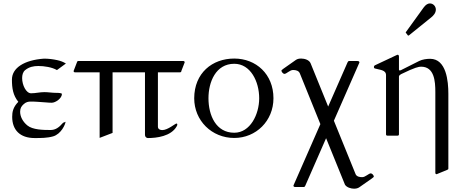

<svg xmlns="http://www.w3.org/2000/svg" viewBox="-20 -799 2764 1131"><path d="M239.3 -453.6C122.6 -445.3 50.3 -398.9 50.3 -330.1C50.3 -279.8 56.6 -237.8 87.9 -199.2C56.6 -167.5 51.8 -138.7 51.8 -110.8C51.8 -33.2 98.1 14.2 184.1 14.2C220.2 14.2 258.3 14.2 292.5 4.4C340.3 -9.3 365.2 -66.4 366.2 -82C363.3 -79.1 353.5 -78.1 350.6 -74.7C327.1 -47.4 306.2 -33.2 277.8 -33.2C234.9 -33.2 172.4 -34.2 141.1 -60.1C113.8 -82.5 98.6 -112.3 98.6 -141.1C98.6 -163.1 107.4 -174.3 119.6 -185.5C132.8 -197.8 146.5 -200.7 161.1 -200.7C192.9 -200.7 210 -198.2 249.5 -195.8C261.2 -194.8 272.9 -193.8 284.7 -193.8C307.6 -193.8 344.7 -220.2 344.7 -245.1C344.7 -251 326.2 -252 312 -252C287.1 -252 264.6 -256.3 241.2 -256.3C213.9 -256.3 189.5 -249.5 163.1 -249.5C133.8 -249.5 110.4 -297.9 110.4 -338.9C110.4 -357.9 115.2 -375 127.4 -385.3C150.9 -404.8 177.2 -410.2 205.6 -410.2C240.7 -410.2 286.1 -403.3 315.4 -386.2L368.2 -424.8C352.1 -434.6 336.9 -440.4 316.9 -444.8C292 -450.2 265.6 -453.6 239.3 -453.6Z M1020.5 -54.2C1023.9 -59.6 1024.4 -63 1024.4 -64.9C1024.4 -66.9 1024.4 -71.3 1019.5 -71.3C1012.2 -71.3 968.3 -32.7 936 -32.7C923.8 -32.7 910.2 -37.6 910.2 -53.2V-373H1040.5C1045.4 -373 1048.3 -376 1048.3 -380.9L1067.9 -431.6C1067.9 -436.5 1064.9 -439.5 1060.1 -439.5H440.9C436 -439.5 434.6 -436.5 433.1 -431.6L413.6 -380.9C413.6 -376 416.5 -373 421.4 -373H566.9V13.2L643.1 -16.1V-373H834V-5.9C834 9.3 844.7 14.2 851.1 14.2C902.8 14.2 987.3 3.9 1020.5 -54.2Z M1359.9 13.7C1488.3 13.7 1590.8 -86.9 1590.8 -220.2C1590.8 -362.3 1488.3 -454.1 1359.9 -454.1C1230 -454.1 1124.5 -368.7 1124 -220.2C1124 -88.4 1227.5 13.7 1359.9 13.7ZM1506.8 -220.2C1506.8 -125.5 1454.1 -17.1 1359.9 -17.1C1252.4 -17.1 1208 -119.1 1208 -220.2C1208 -315.4 1250.5 -423.3 1359.9 -423.3C1456.1 -423.3 1506.8 -318.4 1506.8 -220.2Z M1746.1 -367.2 1867.2 -67.9 1708.5 293.9C1708.5 299.8 1712.4 302.7 1720.2 302.7H1770.5C1774.4 302.7 1777.3 296.4 1778.3 294.9L1900.9 15.1L2012.2 289.1C2022.5 305.2 2047.4 312.5 2065.9 312.5C2077.1 312.5 2088.4 310.1 2097.2 303.7C2181.2 246.1 2182.1 243.7 2182.1 241.7C2182.1 233.4 2171.9 222.2 2164.1 222.2C2152.3 222.2 2132.3 244.6 2113.8 244.6C2097.2 244.6 2082 241.2 2075.2 228L1946.8 -87.9L2097.2 -430.7C2097.2 -436.5 2093.3 -439.5 2085.4 -439.5H2035.2C2031.2 -439.5 2028.3 -433.1 2027.3 -431.6L1913.1 -171.4L1809.6 -426.3C1801.3 -446.3 1773.9 -454.1 1753.9 -454.1C1742.7 -454.1 1731.4 -452.1 1722.7 -445.8C1638.7 -387.7 1637.7 -385.7 1637.7 -383.3C1637.7 -375.5 1647.9 -363.8 1655.8 -363.8C1667.5 -363.8 1687.5 -386.7 1706.1 -386.7C1723.6 -386.7 1739.7 -382.3 1746.1 -367.2Z M2189.9 -415C2184.1 -412.1 2182.6 -408.7 2182.6 -405.3C2182.6 -397.9 2185.1 -397 2189 -395.5C2215.8 -387.2 2253.9 -388.2 2253.9 -356.4V-7.8C2253.9 -2.9 2256.8 0 2261.7 0H2322.3C2327.1 0 2330.1 -2.9 2330.1 -7.8V-348.6C2330.6 -355 2337.9 -359.4 2342.8 -362.3C2426.8 -403.3 2447.3 -406.2 2460.4 -406.2C2538.6 -406.2 2544.4 -320.3 2544.4 -256.8V219.2C2544.4 224.1 2547.4 227.1 2552.2 227.1L2613.3 202.1C2618.7 199.7 2621.1 198.2 2621.1 194.3V-247.1C2621.1 -318.8 2609.9 -452.6 2513.7 -452.6C2493.7 -452.6 2467.8 -449.2 2448.7 -439.5L2341.8 -385.7C2337.9 -384.8 2336.9 -383.8 2334 -383.8C2332 -383.8 2331.1 -385.7 2330.1 -388.7V-464.8C2330.1 -473.1 2327.1 -476.6 2321.8 -476.6C2320.3 -476.6 2316.9 -474.6 2314.5 -473.6ZM2382.3 -590.8C2383.3 -589.8 2383.3 -589.4 2385.7 -589.4C2387.2 -589.4 2387.7 -589.8 2389.2 -590.8L2520.5 -696.8C2533.7 -707.5 2547.4 -722.7 2547.4 -742.7C2547.4 -761.7 2532.2 -778.8 2512.2 -778.8C2500.5 -778.8 2487.8 -771.5 2475.6 -754.9L2371.6 -610.8C2370.6 -609.9 2369.6 -608.9 2369.6 -607.9C2369.6 -606.9 2370.6 -606 2371.6 -605Z"/></svg>

Font: Cardo
Style: Italic
Weight: 400
Designer: David J. Perry
Foundry: David J. Perry
Version: Version 0.99